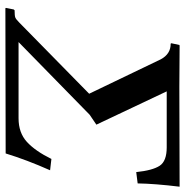

<svg xmlns="http://www.w3.org/2000/svg" viewBox="-7 -679 687 713"><g transform="rotate(90 336.5 -322.5)"><path d="M136.2 -47.9H419.4Q472.7 -47.9 506.6 -78.6Q540.5 -109.4 570.3 -169.9L612.3 -165Q573.7 -78.1 549.8 0L10.7 1L9.3 -1L15.1 -29.8L18.1 -33.2Q38.6 -33.2 45.2 -35.9Q51.8 -38.6 64 -50.8L328.1 -310.1L200.2 -576.2Q180.2 -613.3 142.1 -612.8L140.6 -615.2L147 -645L149.4 -646L302.2 -645L673.3 -646Q662.1 -553.7 661.1 -490.2L619.1 -484.9Q612.8 -545.4 595.7 -571.8Q578.6 -598.1 527.3 -598.1H319.3L442.9 -336.9L441.4 -335.9L406.2 -312Z"/></g></svg>

Font: Linux Libertine Slanted
Style: Semibold Slanted
Weight: 600
Designer: Philipp H. Poll
Foundry: Philipp H. Poll
Version: Version 5.1.1